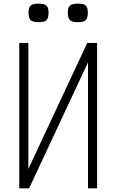

<svg xmlns="http://www.w3.org/2000/svg" viewBox="-20 -1036 640 1056"><path d="M86 0V-800H136V0H86L460 -800H514V0H464V-800H514L140 0ZM408 -914Q377 -914 365 -925Q353 -936 353 -966Q353 -995 365 -1005.5Q377 -1016 408 -1016Q440 -1016 451.5 -1005.5Q463 -995 463 -966Q463 -936 451.5 -925Q440 -914 408 -914ZM192 -914Q161 -914 149 -925Q137 -936 137 -966Q137 -995 149 -1005.5Q161 -1016 192 -1016Q224 -1016 235.5 -1005.5Q247 -995 247 -966Q247 -936 235.5 -925Q224 -914 192 -914Z"/></svg>

Font: Victor Mono Thin
Style: Regular
Weight: 100
Monospace: yes
Designer: Rune Bjørnerås
Version: Version 1.561;gftools[0.9.30]